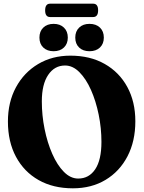

<svg xmlns="http://www.w3.org/2000/svg" viewBox="-20 -1012 782 1042"><path d="M362 -710Q469 -710 548.2 -665Q627.5 -620 671 -539.8Q714.5 -459.5 714.5 -354Q714.5 -245.5 671.8 -163.5Q629 -81.5 552.8 -35.8Q476.5 10 375.5 10Q268.5 10 189.5 -34.8Q110.5 -79.5 66.8 -161Q23 -242.5 23 -352.5Q23 -457.5 66.5 -538Q110 -618.5 186.5 -664.2Q263 -710 362 -710ZM530.5 -242Q530.5 -316.5 515.5 -390Q500.5 -463.5 473.8 -523.8Q447 -584 411 -620.2Q375 -656.5 333 -656.5Q276 -656.5 241.5 -605.5Q207 -554.5 207 -461.5Q207 -386 222 -311.8Q237 -237.5 263.8 -176.8Q290.5 -116 326.5 -79.5Q362.5 -43 404.5 -43Q463 -43 496.8 -93.5Q530.5 -144 530.5 -242ZM271 -734Q236 -734 215 -754Q194 -774 194 -808Q194 -842 215 -862.2Q236 -882.5 271 -882.5Q306 -882.5 327 -862.2Q348 -842 348 -808Q348 -774.5 327 -754.2Q306 -734 271 -734ZM465.5 -734Q430.5 -734 409.5 -754Q388.5 -774 388.5 -808Q388.5 -842 409.5 -862.2Q430.5 -882.5 465.5 -882.5Q501.5 -882.5 522.5 -862.2Q543.5 -842 543.5 -808Q543.5 -774.5 522.5 -754.2Q501.5 -734 465.5 -734ZM225 -955.5Q225 -992 252 -992H485.5Q512.5 -992 512.5 -956Q512.5 -919.5 485.5 -919.5H252Q225 -919.5 225 -955.5Z"/></svg>

Font: Fraunces 144pt S050
Style: Bold
Weight: 700
Version: Version 1.000; ttfautohint (v1.8.3)